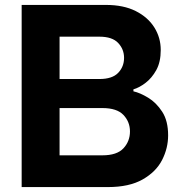

<svg xmlns="http://www.w3.org/2000/svg" viewBox="-20 -760 749 780"><path d="M68 0V-740H410Q482 -740 531.5 -715Q581 -690 607 -648.5Q633 -607 633 -557Q633 -508 615 -475.5Q597 -443 571.5 -423.5Q546 -404 522 -397V-389Q549 -383 582 -363Q615 -343 639 -306Q663 -269 663 -210Q663 -158 638.5 -110Q614 -62 559.5 -31Q505 0 418 0ZM384 -611H222V-439H384Q436 -439 460 -464Q484 -489 484 -525Q484 -560 460 -585.5Q436 -611 384 -611ZM396 -321H222V-129H396Q455 -129 481.5 -157.5Q508 -186 508 -226Q508 -265 481.5 -293Q455 -321 396 -321Z"/></svg>

Font: Be Vietnam Pro
Style: Bold
Weight: 700
Designer: Lam Bao, Tony Le, Vietanh Nguyen
Foundry: Yellow Type Foundry
Version: Version 1.002; ttfautohint (v1.8.3)